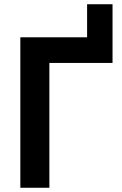

<svg xmlns="http://www.w3.org/2000/svg" viewBox="-20 -886 576 906"><path d="M76 0V-710H391V-866H511V-589H213V0Z"/></svg>

Font: Raleway
Style: Bold
Weight: 700
Designer: Matt McInerney, Pablo Impallari, Rodrigo Fuenzalida
Foundry: Matt McInerney, Pablo Impallari, Rodrigo Fuenzalida
Version: Version 4.026